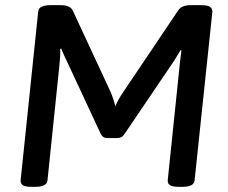

<svg xmlns="http://www.w3.org/2000/svg" viewBox="-20 -722 883 744"><path d="M103 2Q77 2 68 -4.5Q59 -11 60 -24L128 -677Q130 -702 176 -702H215Q252 -702 262 -681L408 -367Q413 -356 418.5 -339.5Q424 -323 427 -310Q438 -337 456 -363L670 -681Q683 -702 719 -702H759Q784 -702 793.5 -695.5Q803 -689 803 -677L734 -23Q732 2 686 2H673Q648 2 638.5 -4.5Q629 -11 630 -24L677 -477Q678 -489 680 -502Q682 -515 683 -527L680 -528Q674 -518 667.5 -507.5Q661 -497 655 -487L462 -202Q453 -187 433 -187H396Q378 -187 370 -204L240 -483Q235 -493 228.5 -507.5Q222 -522 217 -534L213 -532Q214 -522 213 -503.5Q212 -485 210 -467L164 -23Q162 2 116 2Z"/></svg>

Font: Asap Medium
Style: Italic
Weight: 500
Italic angle: -6°
Designer: Pablo Cosgaya
Foundry: Omnibus-Type
Version: Version 3.001; ttfautohint (v1.8.3)